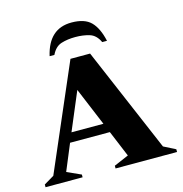

<svg xmlns="http://www.w3.org/2000/svg" viewBox="-123 -974 1035 1086"><g transform="rotate(-15 395.0 -431.0)"><path d="M10 0V-16L69 -51L334 -665H449L711 -51L780 -16V0H420V-16L506 -53L442 -207H209L145 -53L227 -16V0ZM232 -262H419L326 -485ZM224 -710Q259 -862 392 -862Q469 -862 506 -824.5Q543 -787 560 -710H532Q512 -754 475 -765.5Q438 -777 392 -777Q346 -777 309.5 -765.5Q273 -754 252 -710Z"/></g></svg>

Font: Spectral ExtraBold
Style: Regular
Weight: 800
Designer: Jean-Baptiste Levee
Foundry: Production Type
Version: Version 2.001